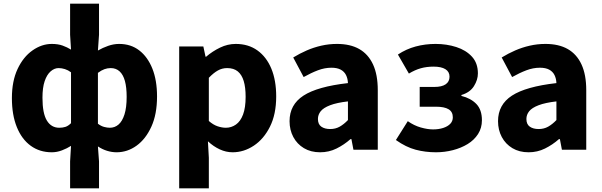

<svg xmlns="http://www.w3.org/2000/svg" viewBox="-20 -818 3290 1049"><path d="M363 211V64L368 -21Q346 -7 318.5 3.5Q291 14 263 14Q197 14 148 -21.5Q99 -57 72 -123.5Q45 -190 45 -282Q45 -375 76 -441Q107 -507 157.5 -542.5Q208 -578 263 -578Q297 -578 322 -569Q347 -560 368 -547L363 -628V-798H521V-628L515 -542Q541 -557 571 -567.5Q601 -578 631 -578Q695 -578 741 -542.5Q787 -507 812.5 -443Q838 -379 838 -291Q838 -194 807 -126Q776 -58 726 -22Q676 14 617 14Q591 14 565 6Q539 -2 515 -18L521 64V211ZM304 -120Q323 -120 338 -125Q353 -130 368 -145V-423Q352 -435 334.5 -440.5Q317 -446 300 -446Q277 -446 256.5 -428Q236 -410 224 -374.5Q212 -339 212 -284Q212 -199 236 -159.5Q260 -120 304 -120ZM580 -120Q607 -120 627.5 -137.5Q648 -155 660 -192.5Q672 -230 672 -289Q672 -341 662.5 -375.5Q653 -410 633.5 -428Q614 -446 585 -446Q567 -446 550.5 -440Q534 -434 515 -420V-142Q532 -129 549 -124.5Q566 -120 580 -120Z M959 211V-564H1091L1103 -508H1106Q1141 -538 1182.5 -558Q1224 -578 1268 -578Q1337 -578 1386.5 -542.5Q1436 -507 1462.5 -443Q1489 -379 1489 -291Q1489 -194 1455 -126Q1421 -58 1366.5 -22Q1312 14 1251 14Q1215 14 1180.5 -2Q1146 -18 1116 -46L1121 44V211ZM1214 -120Q1244 -120 1269 -137.5Q1294 -155 1308 -192.5Q1322 -230 1322 -289Q1322 -341 1311.5 -375.5Q1301 -410 1279 -428Q1257 -446 1221 -446Q1194 -446 1170.5 -433Q1147 -420 1121 -393V-157Q1145 -136 1169 -128Q1193 -120 1214 -120Z M1729 14Q1678 14 1640.5 -8.5Q1603 -31 1582.5 -69.5Q1562 -108 1562 -156Q1562 -246 1638 -295.5Q1714 -345 1881 -364Q1880 -389 1870.5 -408Q1861 -427 1841.5 -437.5Q1822 -448 1791 -448Q1754 -448 1717 -434Q1680 -420 1639 -397L1582 -504Q1618 -526 1656 -542.5Q1694 -559 1735.5 -568.5Q1777 -578 1821 -578Q1894 -578 1943 -550Q1992 -522 2018 -466Q2044 -410 2044 -325V0H1911L1900 -58H1895Q1860 -27 1818.5 -6.5Q1777 14 1729 14ZM1784 -113Q1813 -113 1836 -126Q1859 -139 1881 -162V-264Q1820 -257 1783.5 -243Q1747 -229 1732 -210Q1717 -191 1717 -168Q1717 -139 1735.5 -126Q1754 -113 1784 -113Z M2362 14Q2304 14 2251 0Q2198 -14 2143 -53L2208 -156Q2242 -132 2279 -121.5Q2316 -111 2346 -111Q2377 -111 2401.5 -119Q2426 -127 2440 -141.5Q2454 -156 2454 -177Q2454 -207 2431 -221Q2408 -235 2362 -235H2273V-343H2353Q2394 -343 2415 -357.5Q2436 -372 2436 -399Q2436 -426 2413.5 -440Q2391 -454 2349 -454Q2311 -454 2279 -445Q2247 -436 2214 -416L2154 -520Q2199 -550 2251 -564Q2303 -578 2360 -578Q2420 -578 2473 -561Q2526 -544 2558.5 -508.5Q2591 -473 2591 -417Q2591 -382 2569.5 -347.5Q2548 -313 2501 -299V-294Q2553 -281 2583 -249.5Q2613 -218 2613 -161Q2613 -119 2592 -86Q2571 -53 2535 -31Q2499 -9 2454 2.5Q2409 14 2362 14Z M2868 14Q2817 14 2779.5 -8.5Q2742 -31 2721.5 -69.5Q2701 -108 2701 -156Q2701 -246 2777 -295.5Q2853 -345 3020 -364Q3019 -389 3009.5 -408Q3000 -427 2980.5 -437.5Q2961 -448 2930 -448Q2893 -448 2856 -434Q2819 -420 2778 -397L2721 -504Q2757 -526 2795 -542.5Q2833 -559 2874.5 -568.5Q2916 -578 2960 -578Q3033 -578 3082 -550Q3131 -522 3157 -466Q3183 -410 3183 -325V0H3050L3039 -58H3034Q2999 -27 2957.5 -6.5Q2916 14 2868 14ZM2923 -113Q2952 -113 2975 -126Q2998 -139 3020 -162V-264Q2959 -257 2922.5 -243Q2886 -229 2871 -210Q2856 -191 2856 -168Q2856 -139 2874.5 -126Q2893 -113 2923 -113Z"/></svg>

Font: Noto Sans TC ExtraBold
Style: Regular
Weight: 800
Designer: Ryoko NISHIZUKA  (kana, bopomofo & ideographs); Paul D. Hunt (Latin, Greek & Cyrillic); Sandoll Communications , Soo-you
Foundry: Adobe
Version: Version 2.004-H2;hotconv 1.0.118;makeotfexe 2.5.65603